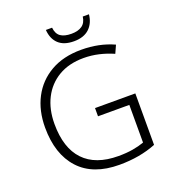

<svg xmlns="http://www.w3.org/2000/svg" viewBox="-161 -1033 1047 1164"><g transform="rotate(-20 362.0 -450.5)"><path d="M387 -364H647V-32Q542 10 410 10Q240 10 151 -87Q62 -184 62 -356Q62 -465 105.5 -548Q149 -631 231 -678Q313 -725 428 -725Q544 -725 638 -682L615 -631Q570 -651 522 -662Q474 -673 425 -673Q330 -673 262.5 -633Q195 -593 159 -522Q123 -451 123 -357Q123 -202 199 -122Q275 -42 422 -42Q474 -42 515 -49Q556 -56 589 -68V-311H387ZM547 -911Q541 -854 505.5 -821Q470 -788 407 -788Q342 -788 307.5 -820.5Q273 -853 269 -911H309Q313 -871 337.5 -853.5Q362 -836 408 -836Q451 -836 476.5 -854Q502 -872 507 -911Z"/></g></svg>

Font: Noto Sans Myanmar Light
Style: Regular
Weight: 300
Designer: Monotype Design Team
Foundry: Monotype Imaging Inc.
Version: Version 2.107; ttfautohint (v1.8.4.7-5d5b)